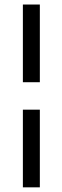

<svg xmlns="http://www.w3.org/2000/svg" viewBox="-20 -680 273 840"><path d="M80.1 -200.2V139.6H154.3V-200.2ZM80.1 -660.2V-320.3H154.3V-660.2Z"/></svg>

Font: Geo
Style: Regular
Weight: 500
Version: Version 001.2